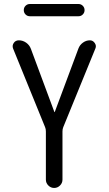

<svg xmlns="http://www.w3.org/2000/svg" viewBox="-20 -930 540 950"><path d="M203.1 -300.8 44.9 -689.5Q39.1 -704.1 47.9 -717.3Q56.6 -730.5 73.2 -730.5Q92.8 -730.5 109.4 -718.8Q126 -707 132.8 -688.5L249 -376Q249 -375 250 -375Q251 -375 251 -376L368.2 -690.4Q375 -708 390.6 -719.2Q406.2 -730.5 424.8 -730.5Q439.5 -730.5 448.7 -717.3Q458 -704.1 452.1 -690.4L293 -300.8Q289.1 -292 289.1 -279.3V-41Q289.1 -24.4 276.9 -12.2Q264.6 0 248 0Q231.4 0 219.2 -12.2Q207 -24.4 207 -41V-279.3Q207 -292 203.1 -300.8ZM127.9 -910.2H368.2Q380.9 -910.2 389.6 -901.4Q398.4 -892.6 398.4 -879.9Q398.4 -867.2 389.6 -858.4Q380.9 -849.6 368.2 -849.6H127.9Q115.2 -849.6 106.4 -858.4Q97.7 -867.2 97.7 -879.9Q97.7 -892.6 106.4 -901.4Q115.2 -910.2 127.9 -910.2Z"/></svg>

Font: Rounded-X Mgen+ 2m regular
Style: Regular
Weight: 400
Designer: [Source Han Sans]
Ryoko NISHIZUKA  (kana & ideographs); Paul D. Hunt (Latin, Greek & Cyrillic); Wenlong ZHANG  (bopomofo
Version: Version 1.059.20150602